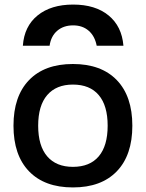

<svg xmlns="http://www.w3.org/2000/svg" viewBox="-20 -810 638 840"><path d="M300 -790Q397 -790 455 -742.5Q513 -695 520 -610H403Q395 -652 368 -675.5Q341 -699 300 -699Q258 -699 230.5 -675.5Q203 -652 197 -610H80Q86 -695 144.5 -742.5Q203 -790 300 -790ZM299 10Q175 10 107 -60.5Q39 -131 39 -260Q39 -389 107 -459.5Q175 -530 299 -530Q423 -530 491 -459.5Q559 -389 559 -260Q559 -131 491 -60.5Q423 10 299 10ZM299 -80Q373 -80 412 -126Q451 -172 451 -260Q451 -348 412 -394Q373 -440 299 -440Q226 -440 186.5 -394Q147 -348 147 -260Q147 -172 186.5 -126Q226 -80 299 -80Z"/></svg>

Font: M PLUS 1 Medium
Style: Regular
Weight: 500
Designer: Coji Morishita
Foundry: UNDERFOREST DESIGN
Version: Version 1.001